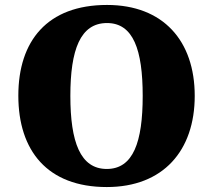

<svg xmlns="http://www.w3.org/2000/svg" viewBox="-20 -745 860 775"><path d="M411 10C639 10 766 -137 766 -358C766 -580 639 -725 412 -725C171 -725 54 -580 54 -359C54 -137 171 10 411 10ZM411 -63C304 -63 264 -172 264 -358C264 -544 304 -652 412 -652C518 -652 556 -544 556 -358C556 -172 518 -63 411 -63Z"/></svg>

Font: UArctic Serif Black
Style: Regular
Weight: 900
Designer: Customization by Puisto advertising & original work Monotype Design Team
Foundry: Monotype Imaging Inc.
Version: Version 2.004